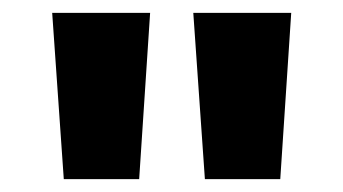

<svg xmlns="http://www.w3.org/2000/svg" viewBox="-20 -734 533 298"><path d="M61 -714H213L196 -456H79ZM280 -714H432L415 -456H298Z"/></svg>

Font: Noto Sans Thai Looped UI Condensed ExtraBold
Style: Regular
Weight: 800
Width: 3
Designer: Cadson Demak Team
Foundry: Cadson Demak Co., Ltd.
Version: Version 1.000